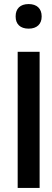

<svg xmlns="http://www.w3.org/2000/svg" viewBox="-20 -925 258 945"><path d="M67 -670V0H175V-670ZM57 -843C57 -807 79 -784 121 -784C162 -784 185 -807 185 -843V-845C185 -882 162 -905 121 -905C79 -905 57 -882 57 -845Z"/></svg>

Font: LT Wave Text Medium
Style: Regular
Weight: 500
Designer: Daniel Lyons
Version: Version 2.5 (Glyphs App)